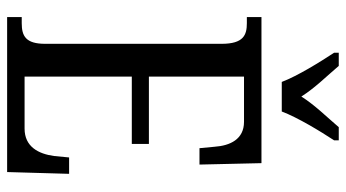

<svg xmlns="http://www.w3.org/2000/svg" viewBox="-236 -735 971 539"><g transform="rotate(90 249.5 -465.5)"><path d="M210 -771H293C310 -816 349 -880 374 -918V-931H337C309 -898 275 -864 251 -826C227 -864 193 -898 165 -931H128V-918C153 -880 193 -816 210 -771ZM28 0H463L468 -174H422L418 -132C412 -88 392 -49 341 -49H195V-350H384V-398H195V-665H322C371 -665 389 -626 392 -582L396 -540H442L438 -714H28V-673H45C78 -673 103 -664 103 -602V-107C103 -52 81 -41 45 -41H28Z"/></g></svg>

Font: Noto Serif Tamil ExtraCondensed
Style: Italic
Weight: 400
Width: 2
Italic angle: -12°
Designer: Indian Type Foundry, Tom Grace, and the Monotype Design Team
Foundry: Monotype Imaging Inc.
Version: Version 2.003